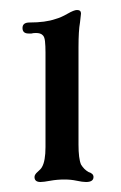

<svg xmlns="http://www.w3.org/2000/svg" viewBox="-20 -644 242 384"><path d="M49 -290Q49 -295 55.5 -300.5Q62 -306 64 -310Q71 -322 71 -350V-539Q71 -552 70 -561.5Q69 -571 65 -574Q61 -578 52 -578Q46 -578 43 -577H37Q25 -577 25 -588Q25 -599 39 -599Q71 -599 91 -606Q102 -609 115 -616.5Q128 -624 134 -624Q142 -624 142 -617Q142 -615 140 -599Q137 -583 137 -549V-355Q137 -327 142 -315Q148 -305 157 -300Q167 -297 167 -290Q167 -280 152 -280Q145 -280 133.5 -282.5Q122 -285 109 -285Q94 -285 80.5 -282.5Q67 -280 61 -280Q49 -280 49 -290Z"/></svg>

Font: Raigarh Medium
Style: Regular
Weight: 500
Designer: jaikishan Patel
Foundry: MagicType
Version: Version 1.000